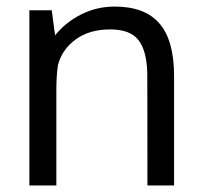

<svg xmlns="http://www.w3.org/2000/svg" viewBox="-20 -567 618 587"><path d="M69.8 0V-535.6H138.2L148.4 -459Q180.2 -498.5 227.8 -522.7Q275.4 -546.9 330.6 -546.9Q423.3 -546.9 467.8 -494.9Q512.2 -442.9 512.2 -335V0H430.7Q430.7 -322.3 430.2 -345.2Q428.2 -413.6 402.6 -445.3Q377 -477.1 316.9 -477.1Q253.9 -477.1 211.9 -446.8Q169.9 -416.5 157.2 -368.2Q152.3 -335.4 152.3 -293V0Z"/></svg>

Font: Oxygen
Style: Regular
Weight: 400
Designer: Vernon Adams
Foundry: Vernon Adams
Version: Version Release 0.2.3 webfont; ttfautohint (v0.93.3-1d66) -l